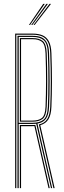

<svg xmlns="http://www.w3.org/2000/svg" viewBox="-20 -974 331 994"><path d="M58.5 0V-800H149.8Q179.2 -800 200.2 -791.1Q221.2 -782.2 233 -760.2Q244.8 -738.2 246.2 -698.8Q249.2 -618.5 249 -550.2Q248.8 -482 246.2 -420.5Q244.5 -379.2 230.9 -356.6Q217.2 -334 188.5 -325.8L262.8 0H256.5L181.2 -329.8Q210.5 -336 224.4 -357.8Q238.2 -379.5 240 -420.8Q242.8 -482.5 242.9 -551.6Q243 -620.8 240 -698.8Q238.8 -736.2 227.8 -757Q216.8 -777.8 197 -786Q177.2 -794.2 149.8 -794.2H64.5V0ZM82.8 0V-326.8H146Q150.8 -326.8 154.9 -326.9Q159 -327 163 -327.2L237.5 0H231.2L158.2 -321.2Q155.5 -321 152.5 -320.9Q149.5 -320.8 146 -320.8H89V0ZM70.5 0V-788.5H149.8Q176.2 -788.5 194.4 -780.8Q212.5 -773 222.6 -753.5Q232.8 -734 234 -698.2Q236.8 -624 236.9 -553.5Q237 -483 234 -421Q232.2 -379.2 218 -359.2Q203.8 -339.2 173.8 -334.2L250 0H244L167.5 -333.5Q162.8 -333 158 -332.8Q153.2 -332.5 148.8 -332.5H76.8V0ZM76.8 -338.2H148.8Q185.5 -338.2 205.5 -354.6Q225.5 -371 227.8 -421.2Q230.5 -482.5 230.6 -552.1Q230.8 -621.8 227.8 -698Q226 -749 206 -765.9Q186 -782.8 149.8 -782.8H76.8ZM82.8 -344V-776.8H149.8Q183.2 -776.8 201.6 -761.5Q220 -746.2 221.8 -698Q224.5 -624 224.6 -553.9Q224.8 -483.8 221.8 -421.2Q219.5 -372.8 200.6 -358.4Q181.8 -344 148.8 -344ZM89 -349.8H148.8Q179.8 -349.8 196.8 -363.1Q213.8 -376.5 215.8 -421.5Q218.2 -483.5 218.4 -552.9Q218.5 -622.2 215.8 -697.8Q214 -744.2 196.8 -757.6Q179.5 -771 149.8 -771H89ZM129.8 -845 203.8 -954H211.8L135.8 -845ZM153.5 -845 236.2 -954H244.2L159.5 -845ZM141.8 -845 220 -954H228L147.8 -845Z"/></svg>

Font: Big Shoulders Inline Display Thin ExtraLight
Style: Regular
Weight: 250
Version: Version 2.002